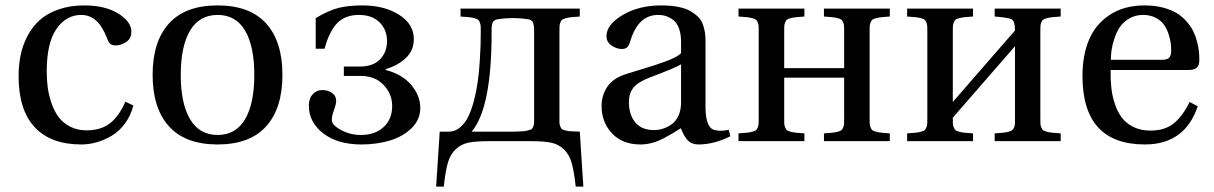

<svg xmlns="http://www.w3.org/2000/svg" viewBox="-20 -522 4488 710"><path d="M48.8 -240.2Q48.8 -281.7 56.4 -318.6Q64 -355.5 82 -389.6Q100.1 -423.8 127.4 -448.2Q154.8 -472.7 197 -487.3Q239.3 -502 292 -502Q368.7 -502 417.2 -471.9Q465.8 -441.9 465.8 -404.8Q465.8 -379.4 446.5 -366.7Q427.2 -354 407.2 -354Q394 -354 387.5 -360.1Q380.9 -366.2 376 -379.9Q343.8 -466.8 280.8 -466.8Q224.6 -466.8 188.7 -415Q152.8 -363.3 152.8 -257.8Q152.8 -227.1 156.5 -198.7Q160.2 -170.4 170.4 -140.6Q180.7 -110.8 196.5 -89.4Q212.4 -67.9 239 -54Q265.6 -40 299.8 -40Q353 -40 386.5 -65.9Q419.9 -91.8 443.8 -146L473.1 -131.8Q463.4 -93.8 441.7 -64.7Q419.9 -35.6 392.3 -19.5Q364.7 -3.4 336.7 4.4Q308.6 12.2 280.8 12.2Q167.5 12.2 108.2 -51.8Q48.8 -115.7 48.8 -240.2Z M605 -54.7Q544.4 -121.6 544.4 -245.1Q544.4 -368.7 605 -435.3Q665.5 -502 784.7 -502Q903.8 -502 964.1 -435.3Q1024.4 -368.7 1024.4 -245.1Q1024.4 -121.6 964.1 -54.7Q903.8 12.2 784.7 12.2Q665.5 12.2 605 -54.7ZM682.9 -408.9Q648.4 -351.1 648.4 -245.1Q648.4 -139.2 682.9 -81.1Q717.3 -22.9 784.7 -22.9Q852.1 -22.9 886.2 -81.1Q920.4 -139.2 920.4 -245.1Q920.4 -351.1 886.2 -408.9Q852.1 -466.8 784.7 -466.8Q717.3 -466.8 682.9 -408.9Z M1122.1 -130.9Q1122.1 -157.7 1136.2 -173.3Q1150.4 -189 1171.4 -189Q1191.9 -189 1207.5 -178.5Q1223.1 -168 1223.1 -148.9Q1223.1 -136.7 1215.1 -115.2Q1207 -93.8 1207 -78.1Q1207 -59.6 1241 -41.3Q1274.9 -22.9 1314.5 -22.9Q1366.7 -22.9 1398.4 -52Q1430.2 -81.1 1430.2 -129.9Q1430.2 -174.8 1398.4 -208Q1366.7 -241.2 1314.5 -241.2H1251.5V-275.9H1310.1Q1359.4 -275.9 1385.3 -302.5Q1411.1 -329.1 1411.1 -370.1Q1411.1 -412.1 1383.5 -439.5Q1356 -466.8 1307.1 -466.8Q1256.3 -466.8 1226.8 -436.3Q1197.3 -405.8 1180.2 -341.8H1147.5V-455.1Q1195.8 -483.9 1232.4 -492.9Q1269 -502 1320.3 -502Q1400.9 -502 1455.6 -467.5Q1510.3 -433.1 1510.3 -377Q1510.3 -336.4 1481.9 -308.6Q1453.6 -280.8 1406.2 -266.1V-263.2Q1466.3 -248 1500.2 -208.5Q1534.2 -168.9 1534.2 -123Q1534.2 -79.6 1502 -48.1Q1469.7 -16.6 1421.4 -2.2Q1373 12.2 1316.4 12.2Q1228 12.2 1175 -29.1Q1122.1 -70.3 1122.1 -130.9Z M1592.8 168 1606 -35.2H1640.1Q1662.6 -35.2 1681.2 -50.8Q1699.7 -66.4 1711.7 -90.8Q1723.6 -115.2 1732.7 -150.1Q1741.7 -185.1 1746.3 -217.8Q1751 -250.5 1753.7 -288.8Q1756.3 -327.1 1757.1 -352.3Q1757.8 -377.4 1757.8 -402.8Q1757.8 -417.5 1757.6 -424.6Q1757.3 -431.6 1754.2 -439.2Q1751 -446.8 1747.6 -449.5Q1744.1 -452.1 1734.1 -454.8Q1724.1 -457.5 1713.9 -458.5Q1703.6 -459.5 1683.1 -460.9V-490.2H2124V-460.9Q2103.5 -459.5 2093.3 -458.5Q2083 -457.5 2073 -454.8Q2063 -452.1 2059.3 -449.5Q2055.7 -446.8 2052.5 -439.5Q2049.3 -432.1 2049.1 -424.8Q2048.8 -417.5 2048.8 -402.8V-89.8Q2048.8 -74.2 2048.8 -68.1Q2048.8 -62 2052 -54.2Q2055.2 -46.4 2057.9 -44.4Q2060.5 -42.5 2071.3 -39.6Q2082 -36.6 2092 -36.4Q2102.1 -36.1 2124 -35.2L2137.2 168H2108.9Q2103 111.8 2093.8 79.8Q2084.5 47.9 2064.2 29.3Q2043.9 10.7 2017.1 5.4Q1990.2 0 1941.9 0H1788.1Q1739.7 0 1712.9 5.4Q1686 10.7 1665.8 29.3Q1645.5 47.9 1636.2 79.8Q1627 111.8 1621.1 168ZM1724.1 -35.2H1879.9Q1901.9 -36.1 1911.9 -36.4Q1921.9 -36.6 1932.6 -39.6Q1943.4 -42.5 1946 -44.4Q1948.7 -46.4 1951.9 -54.2Q1955.1 -62 1955.1 -68.1Q1955.1 -74.2 1955.1 -89.8V-399.9Q1955.1 -411.6 1955.1 -416.7Q1955.1 -421.9 1953.6 -429.4Q1952.1 -437 1951.2 -439.2Q1950.2 -441.4 1945.6 -445.3Q1940.9 -449.2 1937 -450Q1933.1 -450.7 1923.3 -452.1Q1913.6 -453.6 1905 -454.1Q1896.5 -454.6 1879.9 -455.1H1873Q1856.4 -454.6 1847.9 -454.1Q1839.4 -453.6 1829.6 -452.1Q1819.8 -450.7 1815.9 -450Q1812 -449.2 1807.4 -445.3Q1802.7 -441.4 1801.8 -439.2Q1800.8 -437 1799.3 -429.4Q1797.9 -421.9 1797.9 -416.7Q1797.9 -411.6 1797.9 -399.9Q1797.9 -122.6 1724.1 -35.2Z M2204.6 -129.9Q2204.6 -169.9 2226.3 -201.9Q2248 -233.9 2297.9 -249Q2311.5 -253.4 2345.5 -263.7Q2379.4 -273.9 2397 -279.5Q2414.6 -285.2 2438.7 -293.9Q2462.9 -302.7 2477.1 -310.3Q2491.2 -317.9 2498.5 -325.2V-367.2Q2498.5 -396 2491 -416.5Q2483.4 -437 2470.5 -447.3Q2457.5 -457.5 2443.6 -462.2Q2429.7 -466.8 2413.6 -466.8Q2339.4 -466.8 2310.5 -369.1Q2306.2 -354.5 2299.8 -347.7Q2293.5 -340.8 2278.8 -340.8Q2260.7 -340.8 2241.7 -353.5Q2222.7 -366.2 2222.7 -388.2Q2222.7 -431.2 2282.7 -466.6Q2342.8 -502 2424.8 -502Q2461.4 -502 2489.3 -496.3Q2517.1 -490.7 2534.4 -480.2Q2551.8 -469.7 2563.2 -457.8Q2574.7 -445.8 2580.1 -429.2Q2585.4 -412.6 2587.2 -399.4Q2588.9 -386.2 2588.9 -369.1V-127Q2588.9 -48.3 2623.5 -41Q2644 -35.6 2674.8 -42L2680.7 -18.1Q2620.1 12.2 2563 12.2Q2538.1 12.2 2523.7 -2.7Q2509.3 -17.6 2497.6 -47.9Q2478.5 -35.6 2467.5 -29.1Q2456.5 -22.5 2434.3 -10.7Q2412.1 1 2390.6 6.6Q2369.1 12.2 2348.6 12.2Q2281.2 12.2 2242.9 -29.1Q2204.6 -70.3 2204.6 -129.9ZM2305.7 -144Q2305.7 -97.7 2329.3 -69.3Q2353 -41 2397.9 -41Q2414.6 -41 2430.7 -45.9Q2446.8 -50.8 2462.6 -61.5Q2478.5 -72.3 2488.5 -93.3Q2498.5 -114.3 2498.5 -143.1V-284.2Q2480 -272 2383.8 -235.8Q2341.3 -219.7 2323.5 -199.2Q2305.7 -178.7 2305.7 -144Z M2710.9 0V-28.8Q2731.4 -30.3 2741.7 -31.2Q2752 -32.2 2762 -34.9Q2772 -37.6 2775.4 -40.3Q2778.8 -43 2782 -50.5Q2785.2 -58.1 2785.4 -65.2Q2785.6 -72.3 2785.6 -86.9V-402.8Q2785.6 -417.5 2785.4 -424.6Q2785.2 -431.6 2782 -439.2Q2778.8 -446.8 2775.4 -449.5Q2772 -452.1 2762 -454.8Q2752 -457.5 2741.7 -458.5Q2731.4 -459.5 2710.9 -460.9V-490.2H2954.6V-460.9Q2934.1 -459.5 2923.8 -458.5Q2913.6 -457.5 2903.6 -454.8Q2893.6 -452.1 2890.1 -449.5Q2886.7 -446.8 2883.5 -439.2Q2880.4 -431.6 2880.1 -424.6Q2879.9 -417.5 2879.9 -402.8V-270H3101.6V-402.8Q3101.6 -417.5 3101.3 -424.6Q3101.1 -431.6 3097.9 -439.2Q3094.7 -446.8 3091.3 -449.5Q3087.9 -452.1 3077.9 -454.8Q3067.9 -457.5 3057.6 -458.5Q3047.4 -459.5 3026.9 -460.9V-490.2H3270.5V-460.9Q3250 -459.5 3239.7 -458.5Q3229.5 -457.5 3219.5 -454.8Q3209.5 -452.1 3206.1 -449.5Q3202.6 -446.8 3199.5 -439.2Q3196.3 -431.6 3196 -424.6Q3195.8 -417.5 3195.8 -402.8V-86.9Q3195.8 -72.3 3196 -65.2Q3196.3 -58.1 3199.5 -50.5Q3202.6 -43 3206.1 -40.3Q3209.5 -37.6 3219.5 -34.9Q3229.5 -32.2 3239.7 -31.2Q3250 -30.3 3270.5 -28.8V0H3026.9V-28.8Q3047.4 -30.3 3057.6 -31.2Q3067.9 -32.2 3077.9 -34.9Q3087.9 -37.6 3091.3 -40.3Q3094.7 -43 3097.9 -50.5Q3101.1 -58.1 3101.3 -65.2Q3101.6 -72.3 3101.6 -86.9V-234.9H2879.9V-86.9Q2879.9 -72.3 2880.1 -65.2Q2880.4 -58.1 2883.5 -50.5Q2886.7 -43 2890.1 -40.3Q2893.6 -37.6 2903.6 -34.9Q2913.6 -32.2 2923.8 -31.2Q2934.1 -30.3 2954.6 -28.8V0Z M3334.5 0V-28.8Q3355 -30.3 3365.2 -31.2Q3375.5 -32.2 3385.5 -34.9Q3395.5 -37.6 3398.9 -40.3Q3402.3 -43 3405.5 -50.5Q3408.7 -58.1 3408.9 -65.2Q3409.2 -72.3 3409.2 -86.9V-402.8Q3409.2 -417.5 3408.9 -424.6Q3408.7 -431.6 3405.5 -439.2Q3402.3 -446.8 3398.9 -449.5Q3395.5 -452.1 3385.5 -454.8Q3375.5 -457.5 3365.2 -458.5Q3355 -459.5 3334.5 -460.9V-490.2H3578.1V-460.9Q3557.6 -459.5 3547.4 -458.5Q3537.1 -457.5 3527.1 -454.8Q3517.1 -452.1 3513.7 -449.5Q3510.3 -446.8 3507.1 -439.2Q3503.9 -431.6 3503.7 -424.6Q3503.4 -417.5 3503.4 -402.8V-145L3733.4 -409.2Q3733.4 -442.4 3722.2 -449.7Q3710.9 -457 3658.2 -460.9V-490.2H3902.3V-460.9Q3881.8 -459.5 3871.6 -458.5Q3861.3 -457.5 3851.3 -454.8Q3841.3 -452.1 3837.6 -449.5Q3834 -446.8 3830.8 -439.5Q3827.6 -432.1 3827.4 -424.8Q3827.1 -417.5 3827.1 -402.8V-86.9Q3827.1 -72.3 3827.4 -64.9Q3827.6 -57.6 3830.8 -50.3Q3834 -43 3837.6 -40.3Q3841.3 -37.6 3851.3 -34.9Q3861.3 -32.2 3871.6 -31.2Q3881.8 -30.3 3902.3 -28.8V0H3658.2V-28.8Q3678.7 -30.3 3689 -31.2Q3699.2 -32.2 3709.2 -34.9Q3719.2 -37.6 3722.9 -40.3Q3726.6 -43 3729.7 -50.3Q3732.9 -57.6 3733.2 -64.9Q3733.4 -72.3 3733.4 -86.9V-351.1L3503.4 -86.9Q3503.4 -72.3 3503.7 -65.2Q3503.9 -58.1 3507.1 -50.5Q3510.3 -43 3513.7 -40.3Q3517.1 -37.6 3527.1 -34.9Q3537.1 -32.2 3547.4 -31.2Q3557.6 -30.3 3578.1 -28.8V0Z M3982.9 -241.2Q3982.9 -317.9 4007.3 -375.5Q4031.7 -433.1 4084.5 -467.5Q4137.2 -502 4212.9 -502Q4250.5 -502 4281.5 -493.7Q4312.5 -485.4 4333 -472.4Q4353.5 -459.5 4369.1 -441.2Q4384.8 -422.9 4393.3 -405Q4401.9 -387.2 4407 -366.5Q4412.1 -345.7 4413.6 -330.8Q4415 -315.9 4415 -300.8Q4415 -278.3 4404.5 -270.8Q4394 -263.2 4375 -263.2H4086.9Q4086.4 -229.5 4089.4 -199.7Q4092.3 -169.9 4102.1 -139.6Q4111.8 -109.4 4127.7 -87.9Q4143.6 -66.4 4170.9 -52.7Q4198.2 -39.1 4233.9 -39.1Q4288.6 -39.1 4321.8 -66.9Q4355 -94.7 4378.9 -145L4409.2 -128.9Q4361.3 12.2 4213.9 12.2Q3982.9 12.2 3982.9 -241.2ZM4087.9 -300.8H4276.9Q4296.4 -300.8 4303.7 -309.1Q4311 -317.4 4311 -333Q4311 -347.7 4309.3 -362.3Q4307.6 -377 4301 -396.7Q4294.4 -416.5 4283.9 -431.2Q4273.4 -445.8 4253.4 -456.3Q4233.4 -466.8 4207 -466.8Q4177.7 -466.8 4155 -453.1Q4132.3 -439.5 4120.1 -420.4Q4107.9 -401.4 4100.1 -376.7Q4092.3 -352.1 4090.1 -334Q4087.9 -315.9 4087.9 -300.8Z"/></svg>

Font: Heuristica
Style: Regular
Weight: 400
Version: Version 1.0.2